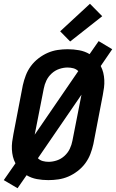

<svg xmlns="http://www.w3.org/2000/svg" viewBox="-31 -943 615 1018"><path d="M62 55 -11 12 51 -77Q42 -94 37.5 -112.5Q33 -131 32 -151Q31 -171 33.5 -191Q36 -211 40 -231L90 -491Q96 -518 106 -544Q116 -570 133 -593Q150 -616 173.5 -634Q197 -652 222.5 -663Q248 -674 274.5 -678Q301 -682 328 -682Q359 -682 389 -676.5Q419 -671 444 -656L492 -725L564 -682L503 -593Q512 -576 516.5 -557.5Q521 -539 522 -519Q523 -499 520.5 -479Q518 -459 514 -439L464 -179Q458 -152 448 -126Q438 -100 421 -77Q404 -54 380.5 -36Q357 -18 331.5 -7Q306 4 279 8Q252 12 225 12Q194 12 164.5 6.5Q135 1 110 -14ZM153 -229 384 -566Q373 -577 358 -581Q343 -585 327 -585Q306 -585 283.5 -577.5Q261 -570 243 -553.5Q225 -537 215 -516Q205 -495 201 -473ZM227 -85Q248 -85 270.5 -92.5Q293 -100 311 -116.5Q329 -133 339 -154Q349 -175 353 -197L401 -441L170 -104Q181 -93 196 -89Q211 -85 227 -85ZM341 -723 288 -777 446 -923 511 -857Z"/></svg>

Font: Lode Term
Style: Bold Italic
Weight: 700
Italic angle: -11°
Monospace: yes
Designer: Belleve Invis
Foundry: Belleve Invis
Version: Version 29.2.0